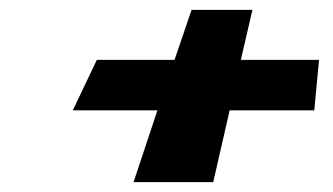

<svg xmlns="http://www.w3.org/2000/svg" viewBox="-20 -524 673 388"><path d="M410.9 -156 444.1 -301H615.1L624.7 -403H466.7L490.1 -504H367.1L332.7 -403H175.7L127.1 -301H298.1L249.9 -156Z"/></svg>

Font: Hussar Milosc
Style: Obl
Weight: 700
Foundry: Cannot Into Space Fonts
Version: Version 1.02